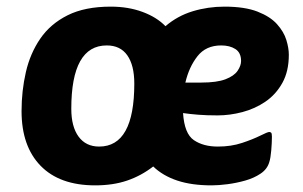

<svg xmlns="http://www.w3.org/2000/svg" viewBox="-20 -551 915 579"><path d="M267 8Q160 8 102.5 -51Q45 -110 45 -216Q45 -277 58 -333.5Q71 -390 101.5 -434.5Q132 -479 184 -505Q236 -531 314 -531Q367 -531 410 -515Q453 -499 479 -472Q515 -503 561 -517Q607 -531 657 -531Q718 -531 756.5 -516Q795 -501 815.5 -478Q836 -455 843.5 -430.5Q851 -406 851 -386Q851 -336 831.5 -301Q812 -266 780.5 -244.5Q749 -223 711 -213Q673 -203 636 -203Q603 -203 578 -205Q553 -207 532 -210Q536 -148 564.5 -128.5Q593 -109 637 -109Q677 -109 710 -120Q743 -131 765 -142Q787 -153 792 -153Q795 -153 797.5 -151Q800 -149 800 -139Q800 -121 798 -97.5Q796 -74 792 -62Q786 -41 766 -27.5Q746 -14 719.5 -6.5Q693 1 666 4.5Q639 8 618 8Q558 8 514.5 -6.5Q471 -21 442 -49Q406 -21 363.5 -6.5Q321 8 267 8ZM279 -109Q385 -109 385 -299Q385 -354 364 -384Q343 -414 302 -414Q195 -414 195 -223Q195 -169 217 -139Q239 -109 279 -109ZM647 -414Q601 -414 575.5 -381.5Q550 -349 539 -302H587Q634 -302 660 -312Q686 -322 696.5 -337.5Q707 -353 707 -367Q707 -392 690 -403Q673 -414 647 -414Z"/></svg>

Font: Asap
Style: Bold Italic
Weight: 700
Italic angle: -6°
Designer: Pablo Cosgaya
Foundry: Omnibus-Type
Version: Version 3.001; ttfautohint (v1.8.3)